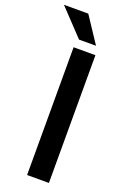

<svg xmlns="http://www.w3.org/2000/svg" viewBox="-235 -965 656 1017"><g transform="rotate(20 93.5 -457.0)"><path d="M63 0V-720.2H186V0ZM-62 -914.1H75.2L171.9 -768.1H76.2Z"/></g></svg>

Font: Aspekta 550
Style: Regular
Weight: 550
Designer: Ivo Dolenc
Version: Version 2.000